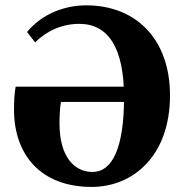

<svg xmlns="http://www.w3.org/2000/svg" viewBox="-20 -696 703 734"><path d="M33.6 -276.6C33.6 -106.2 134 18.6 330.6 18.6C487.3 18.6 629.9 -98.5 629.9 -331.3C629.9 -548 498.4 -675.6 309.9 -675.6C223.2 -675.6 138.5 -640.7 83.4 -573.7L114.3 -533.9C157.4 -577.4 217.1 -604.8 283 -604.8C394.7 -604.8 454.2 -512.2 454.2 -323.2C454.2 -129.3 408.8 -38.6 333.8 -38.6C263.9 -38.6 207.5 -97 207.5 -223.7C207.5 -254.1 208.8 -279.8 212.8 -306.3H539.3L539.1 -364.6H39.8C35.1 -338.6 33.6 -310.9 33.6 -276.6Z"/></svg>

Font: Source Serif Variable
Style: Regular
Weight: 389
Designer: Frank Grießhammer
Foundry: Adobe Systems Incorporated
Version: Version 3.001;hotconv 1.0.111;makeotfexe 2.5.65597